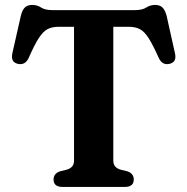

<svg xmlns="http://www.w3.org/2000/svg" viewBox="-20 -740 742 760"><path d="M187 -700H514.5Q543 -700 559 -710.2Q575 -720.5 593.5 -720.5Q613 -720.5 623.2 -710.2Q633.5 -700 639.5 -677.5L672.5 -529.5Q681 -493 649.5 -487Q622 -481.5 608.5 -510.5Q585.5 -562 568.5 -588.8Q551.5 -615.5 533.2 -624.8Q515 -634 489.5 -634H428.5V-104.5Q428.5 -89.5 436 -81Q443.5 -72.5 457 -68.5L485.5 -61.5Q509.5 -52.5 509.5 -29.5Q509.5 0 473.5 0H228Q192 0 192 -29.5Q192 -52.5 216.5 -61.5L244.5 -68.5Q258 -72.5 265.5 -81Q273 -89.5 273 -104.5V-634H212.5Q186.5 -634 168.5 -624.8Q150.5 -615.5 133.2 -588.8Q116 -562 93.5 -510.5Q80 -481.5 52 -487Q21 -493 29 -529.5L62.5 -677.5Q68 -700 78.2 -710.2Q88.5 -720.5 108.5 -720.5Q127 -720.5 142.8 -710.2Q158.5 -700 187 -700Z"/></svg>

Font: Fraunces 9pt Soft SemiBold
Style: Regular
Weight: 600
Version: Version 1.000;[b76b70a41]